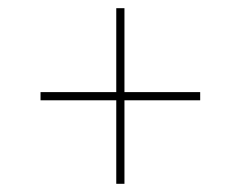

<svg xmlns="http://www.w3.org/2000/svg" viewBox="-20 -592 550 469"><path d="M264 -143V-347H79V-367H264V-572H284V-367H469V-347H284V-143Z"/></svg>

Font: Noto Serif Display SemiCondensed Medium
Style: Italic
Weight: 500
Width: 4
Italic angle: -12°
Designer: Monotype Design Team
Foundry: Monotype Imaging Inc.
Version: Version 2.009